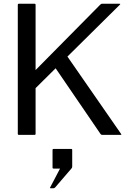

<svg xmlns="http://www.w3.org/2000/svg" viewBox="-20 -720 680 1025"><path d="M80 -700H165Q170 -700 170 -695V-346L515 -695Q517 -696.5 519.2 -698.2Q521.5 -700 525 -700H617Q625 -700 620 -695L340 -418L626.5 -5Q630 0 625 0H525Q520 0 516.5 -5L277 -355.5L170 -249.5V-5Q170 0 165 0H80Q75 0 75 -5V-695Q75 -700 80 -700ZM265.5 285H250.5Q245.5 285 248 280L300.5 180H265.5Q260.5 180 260.5 175V80Q260.5 75 265.5 75H360.5Q365.5 75 365.5 80V170Q365.5 175 361 180L275 280Q270.5 285 265.5 285Z"/></svg>

Font: MFEK Sans
Style: Regular
Weight: 400
Designer: Owen Earl
Foundry: indestructible type*
Version: Version 0.001; ttfautohint (v1.8.4.7-5d5b)